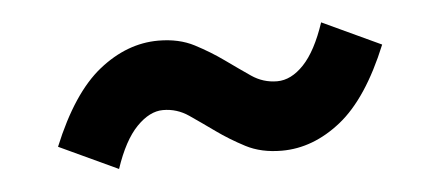

<svg xmlns="http://www.w3.org/2000/svg" viewBox="-29 -473 658 287"><g transform="rotate(-5 300.0 -330.0)"><path d="M385 -240Q354 -240 331 -252Q308 -264 288.5 -278Q269 -292 251.5 -304Q234 -316 213 -316Q193 -316 173.5 -296Q154 -276 140 -234L52 -275Q84 -353 126 -386.5Q168 -420 215 -420Q246 -420 269 -408Q292 -396 311.5 -382Q331 -368 348.5 -356Q366 -344 387 -344Q408 -344 427 -364Q446 -384 460 -426L548 -385Q516 -307 474 -273.5Q432 -240 385 -240Z"/></g></svg>

Font: Source Code Pro
Style: Bold
Weight: 700
Monospace: yes
Designer: Paul D. Hunt, Teo Tuominen
Foundry: Adobe Systems Incorporated
Version: Version 2.030;PS 1.000;hotconv 16.6.51;makeotf.lib2.5.65220